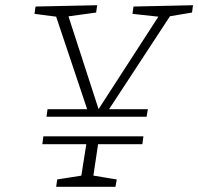

<svg xmlns="http://www.w3.org/2000/svg" viewBox="-20 -715 759 735"><path d="M158 -268 162 -297H323L318 -284L192 -660L204 -650L112 -662L116 -690L352 -695L348 -667L232 -651L239 -662L361 -286H350L592 -660L597 -650L487 -662L491 -690L719 -695L715 -667L620 -651L636 -661L389 -284L387 -297H546L541 -268ZM195 0 199 -28 300 -44 290 -34 312 -173 318 -163H142L146 -193H529L525 -163H346L357 -173L336 -33L330 -44L427 -28L422 0Z"/></svg>

Font: Bitter Thin Light
Style: Italic
Weight: 300
Italic angle: -9°
Version: Version 2.002